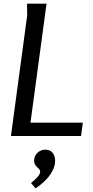

<svg xmlns="http://www.w3.org/2000/svg" viewBox="-20 -745 509 1052"><path d="M235 -725 147 -73H434L424 0H40L129 -661L128 -725ZM228 75Q255 75 268.5 92.5Q282 110 282 135Q282 165 266 194Q250 223 225.5 246.5Q201 270 175 287L150 258Q159 250 170.5 240Q182 230 191 218Q200 206 200 196Q200 186 191.5 178.5Q183 171 175 161Q167 151 167 135Q167 109 185.5 92Q204 75 228 75Z"/></svg>

Font: Rosario Medium
Style: Italic
Weight: 500
Italic angle: -8.05°
Version: Version 1.201